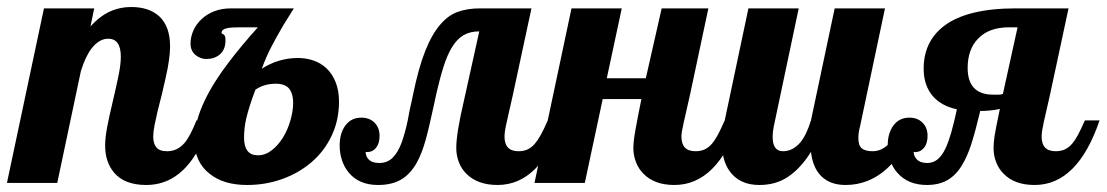

<svg xmlns="http://www.w3.org/2000/svg" viewBox="-58 -524 3170 550"><path d="M269 -29.3Q243.2 -59.6 243.2 -106.9Q243.2 -129.4 248.8 -159.2Q254.4 -189 265.6 -235.8Q276.9 -283.7 282.5 -312.3Q288.1 -340.8 288.1 -361.8Q288.1 -413.1 252 -413.1Q226.6 -413.1 205.1 -386.2Q187 -363.3 173.8 -320.8L106 0H-38.1L67.9 -500H211.9L201.2 -448.2Q230.5 -481 264.2 -494.1Q289.1 -503.9 317.9 -503.9Q368.7 -503.9 397.9 -477.5Q429.2 -448.7 429.2 -391.1Q429.2 -356.4 416.5 -300.8Q413.1 -284.7 405.3 -252.4Q391.1 -198.2 384.8 -166Q380.9 -145.5 380.9 -132.8Q380.9 -112.8 389.9 -101.8Q398.9 -90.8 420.9 -90.8Q450.7 -90.8 471.2 -115.2Q486.8 -133.8 504.9 -179.2H546.9Q509.8 -69.3 453.1 -25.4Q413.1 5.9 360.8 5.9Q298.8 5.9 269 -29.3Z M543 -25.9Q499 -59.6 499 -123Q499 -174.8 528.3 -235.8Q553.2 -288.1 597.7 -346.2Q631.3 -390.6 680.7 -445.8H631.8Q605 -445.8 592.8 -443.4Q576.7 -439.9 576.7 -430.2Q576.7 -427.7 578.6 -427.2Q583.5 -426.3 586.4 -420.4Q587.9 -417 587.9 -408.2Q587.9 -381.8 571.3 -367.7Q555.7 -355 533.7 -355Q516.1 -355 502.4 -366.2Q487.8 -378.4 487.8 -398.9Q487.8 -418 495.8 -436.3Q503.9 -454.6 519 -468.8Q534.2 -483.4 555.7 -491.7Q577.1 -500 604 -500H783.7L753.9 -452.1Q733.9 -418 720.7 -392.6Q704.1 -360.8 691.9 -327.1Q739.7 -357.9 795.9 -357.9Q818.8 -357.9 840.1 -350.6Q861.3 -343.3 877 -328.6Q894 -312.5 903.6 -288.3Q913.1 -264.2 913.1 -232.9Q913.1 -179.7 892.1 -135.3Q871.1 -90.8 834 -59.1Q797.4 -27.8 750 -11Q702.6 5.9 649.9 5.9Q582.5 5.9 543 -25.9ZM753.4 -131.3Q766.6 -153.3 774.2 -179.9Q781.7 -206.5 781.7 -229Q781.7 -260.3 766.1 -274.4Q753.9 -284.2 732.9 -284.2Q698.2 -284.2 673.8 -267.1Q655.8 -220.2 647.5 -185.1Q641.1 -157.2 641.1 -129.9Q641.1 -79.1 680.7 -79.1Q701.7 -79.1 720.2 -93.3Q738.8 -107.4 753.4 -131.3Z M940.9 -29.8Q928.2 -44.9 921.6 -65.2Q915 -85.4 915 -106.9Q915 -142.6 931.6 -164.8Q948.2 -187 977.1 -187Q1000.5 -187 1014.9 -172.6Q1029.3 -158.2 1029.3 -134.8Q1029.3 -113.3 1019.3 -100.8Q1009.3 -88.4 994.6 -88.4Q991.2 -88.4 989.3 -88.9Q990.2 -75.2 997.6 -67.9Q1007.3 -57.1 1028.3 -57.1Q1051.8 -57.1 1066.9 -72.3Q1082 -87.4 1092.8 -116.2Q1103 -145.5 1109.9 -178.7Q1114.7 -206.5 1121.6 -235.8L1125 -252Q1140.6 -328.6 1159.9 -377.4Q1179.2 -426.3 1203.6 -454.1Q1225.6 -480 1253.2 -490Q1280.8 -500 1316.9 -500H1464.4L1411.1 -252L1393.6 -174.8Q1387.2 -146.5 1387.2 -132.8Q1387.2 -90.8 1427.2 -90.8Q1441.9 -90.8 1453.1 -95.9Q1464.4 -101.1 1474.1 -112.3Q1482.9 -122.6 1491.5 -138.2Q1500 -153.8 1511.2 -179.2H1553.2Q1490.2 5.9 1367.2 5.9Q1310.1 5.9 1277.8 -26.4Q1263.7 -40.5 1256.3 -59.8Q1249 -79.1 1249 -100.1Q1249 -142.1 1271 -235.8L1314.9 -434.1Q1288.6 -434.1 1270 -423.3Q1251.5 -412.6 1237.3 -389.6Q1223.6 -367.7 1212.4 -332.5Q1201.2 -297.4 1189 -242.2L1187 -232.4Q1171.9 -161.6 1161.4 -123.5Q1150.9 -85.4 1136.2 -58.6Q1118.2 -25.9 1091.6 -10Q1064.9 5.9 1024.9 5.9Q970.2 5.9 940.9 -29.8Z M1785.2 -26.4Q1771 -40.5 1763.7 -59.8Q1756.3 -79.1 1756.3 -100.1Q1756.3 -118.7 1762 -150.4Q1767.6 -182.1 1779.3 -240.2H1668.5L1617.2 0H1473.1L1579.1 -500H1723.1L1680.2 -299.8H1792L1837.4 -500H1971.2L1918.5 -252L1900.9 -174.8Q1894 -144.5 1894 -132.8Q1894 -90.8 1934.1 -90.8Q1949.2 -90.8 1960.4 -95.9Q1971.7 -101.1 1981.4 -112.3Q1990.2 -122.6 1998.3 -137.7Q2006.3 -152.8 2018.1 -179.2H2060.1Q1997.1 5.9 1874 5.9Q1816.4 5.9 1785.2 -26.4Z M2041.5 -22.5Q2010.3 -53.7 2010.3 -113.8Q2010.3 -142.1 2018.1 -179.2L2085.9 -500H2230L2158.2 -160.2Q2155.3 -145 2155.3 -131.8Q2155.3 -90.8 2185.1 -90.8Q2212.4 -90.8 2234.4 -115.7Q2252 -136.7 2265.1 -179.2L2333 -500H2477.1L2405.3 -160.2Q2400.9 -145.5 2400.9 -127.9Q2400.9 -107.4 2410.6 -99.1Q2420.4 -90.8 2441.9 -90.8Q2469.7 -90.8 2491.7 -115.7Q2511.2 -137.7 2522.9 -179.2H2564.9Q2538.1 -103 2500 -58.6Q2467.8 -22 2427.2 -5.9Q2397.5 5.9 2364.3 5.9Q2321.3 5.9 2295.9 -18.1Q2270.5 -42 2265.1 -88.9Q2231 -34.2 2188 -10.7Q2157.2 5.9 2117.2 5.9Q2069.3 5.9 2041.5 -22.5Z M2513.2 -28.3Q2499.5 -43.5 2492.2 -64Q2484.9 -84.5 2484.9 -106.9Q2484.9 -142.6 2501.5 -164.8Q2518.1 -187 2546.9 -187Q2570.3 -187 2584.7 -172.6Q2599.1 -158.2 2599.1 -134.8Q2599.1 -113.3 2589.1 -100.8Q2579.1 -88.4 2564.5 -88.4Q2561 -88.4 2559.1 -88.9Q2560.1 -75.7 2567.9 -67.9Q2577.6 -57.1 2598.1 -57.1Q2615.2 -57.1 2627.9 -67.6Q2640.6 -78.1 2650.4 -98.6Q2659.2 -117.7 2667 -144.8Q2674.8 -171.9 2683.1 -210.9Q2639.2 -220.2 2614.7 -248Q2587.9 -278.8 2587.9 -327.1Q2587.9 -404.3 2645 -448.7Q2711.4 -500 2851.1 -500H3002.9L2949.7 -252L2932.1 -174.8Q2925.8 -146.5 2925.8 -132.8Q2925.8 -90.8 2965.8 -90.8Q2981 -90.8 2992.2 -95.9Q3003.4 -101.1 3013.2 -112.3Q3022 -122.6 3030 -137.7Q3038.1 -152.8 3049.8 -179.2H3091.8Q3028.8 5.9 2905.8 5.9Q2848.1 5.9 2816.9 -26.4Q2802.7 -40.5 2795.4 -59.8Q2788.1 -79.1 2788.1 -100.1Q2788.1 -114.3 2791 -134.3Q2793.9 -153.3 2806.2 -211.9Q2779.3 -206.1 2750 -206.1Q2736.3 -148.4 2724.4 -111.3Q2712.4 -74.2 2696.8 -49.3Q2679.7 -21.5 2655.5 -7.8Q2631.3 5.9 2597.2 5.9Q2543.9 5.9 2513.2 -28.3ZM2802.2 -252.9H2804.7Q2808.1 -252.9 2814.9 -254.9L2856.9 -445.8H2833Q2774.9 -445.8 2744.1 -413.6Q2729 -398.4 2721.4 -377Q2713.9 -355.5 2713.9 -330.1Q2713.9 -288.1 2734.9 -269.5Q2752.9 -252.9 2786.1 -252.9Z"/></svg>

Font: Pattaya
Style: Regular
Weight: 400
Designer: Pablo Impallari / Thai characters Designed by Thanarat Vachiruckul and Suppakit Chalermlarp
Foundry: Pablo Impallari
Version: Version 2.000